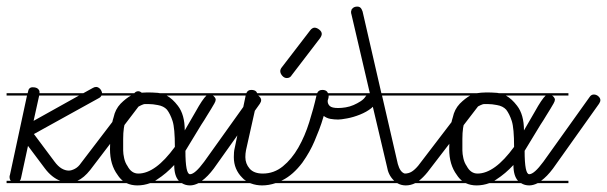

<svg xmlns="http://www.w3.org/2000/svg" viewBox="-20 -570 1843 583"><path d="M317 -280H288Q286 -275 280 -272L83 -163L145 -80Q156 -65 167 -58.5Q178 -52 189 -52Q197 -52 207.5 -57.5Q218 -63 226 -75L387 -286Q392 -293 400 -293Q405 -293 412 -287.5Q419 -282 419 -275Q419 -269 414 -264L254 -54Q235 -30 215 -21H317V-14H0V-21H13Q9 -25 9 -33Q9 -37 10 -38L62 -280H0V-287H64L65 -291Q67 -305 79 -305Q90 -305 95 -300.5Q100 -296 100 -291V-287H233L262 -303Q267 -306 272 -306Q278 -306 284 -300Q289 -294 290 -287H317ZM116 -59 65 -127 44 -30Q43 -24 40 -21H163Q137 -31 116 -59ZM82 -203 220 -280H99Z M676 -14H583Q569 -7 557 -7Q543 -7 532 -14H436Q417 -7 397 -7Q379 -7 364 -14H316V-21H353Q344 -28 337 -39Q314 -70 314 -117Q314 -181 325 -214Q330 -238 346 -255Q363 -272 378 -280H316V-287H397H398Q422 -291 460 -288Q463 -287 467 -287H676V-280H626Q628 -279 629 -278Q635 -272 635 -267.5Q635 -263 631 -256Q627 -249 621 -239L608 -218Q601 -206 591 -191L543 -112Q543 -41 557 -41Q572 -41 600 -79L740 -275Q745 -283 753 -283Q761 -283 767 -277.5Q773 -272 773 -266Q773 -261 769 -255L629 -58Q611 -34 593 -21H676ZM400 -43Q452 -43 511 -124Q511 -181 504 -202.5Q497 -224 487 -237Q477 -248 459 -251Q444 -254 432 -254H419Q414 -254 388 -240Q354 -221 354 -148V-113Q354 -103 357 -89.5Q360 -76 367 -66Q379 -43 400 -43ZM520 -249Q541 -222 541 -174L574 -231Q595 -269 607 -280H486Q504 -270 520 -249ZM509 -69Q485 -43 457 -25Q454 -23 451 -21H524H523Q509 -36 509 -69Z M1040 -280H978Q978 -273 976.5 -269.5Q975 -266 975 -263Q975 -254 981.5 -248Q988 -242 1007 -242Q1017 -242 1029.5 -244Q1042 -246 1053.5 -251Q1065 -256 1075 -262.5Q1085 -269 1090 -277Q1096 -285 1103 -285Q1109 -285 1115.5 -279Q1122 -273 1122 -267Q1122 -253 1107.5 -241.5Q1093 -230 1073 -222Q1053 -214 1034 -210.5Q1015 -207 1007 -207Q995 -207 983.5 -209Q972 -211 963 -218Q956 -194 949 -176Q942 -158 935 -141.5Q928 -125 919 -109Q910 -93 898 -76Q870 -39 838 -23Q836 -22 834 -21H1040V-14H817Q796 -7 776 -7Q758 -7 742 -13L739 -14H676V-21H727Q720 -25 715 -31Q703 -43 696.5 -58.5Q690 -74 690 -93Q690 -100 690.5 -107Q691 -114 693 -122L726 -280H676V-287H728Q732 -297 743 -297Q753 -297 758 -292Q760 -289 761 -287H943Q947 -297 959 -297Q968 -297 973 -292Q975 -289 976 -287H1040ZM763 -275 727 -114Q725 -104 725 -93Q725 -73 738 -58Q751 -43 778 -43Q812 -43 839 -65Q866 -87 886 -122Q906 -157 919 -199Q932 -240 941 -280H763ZM866 -342Q861 -333 851 -333Q843 -333 837 -340Q831 -347 831 -354Q831 -360 836 -366L922 -478Q925 -482 928.5 -484Q932 -486 935 -486Q942 -486 949.5 -480Q957 -474 957 -467Q957 -461 951 -453Z M1081 -535 1138 -287H1346V-280H1140L1188 -72Q1195 -47 1209 -43Q1221 -43 1230.5 -49Q1240 -55 1250 -67L1409 -275Q1415 -283 1422 -283Q1428 -283 1435 -277.5Q1442 -272 1442 -266Q1442 -259 1437 -254L1278 -47Q1265 -31 1252 -21H1346V-14H1241Q1227 -7 1212 -7Q1198 -7 1186 -14H1040V-21H1177L1175 -23Q1159 -39 1155 -64L1104 -280H1040V-287H1103L1047 -527Q1046 -529 1046 -533V-535L1048 -542Q1049 -543 1050 -544Q1055 -550 1065 -550Q1074 -550 1078 -542Z M1706 -14H1613Q1599 -7 1587 -7Q1573 -7 1562 -14H1466Q1447 -7 1427 -7Q1409 -7 1394 -14H1346V-21H1383Q1374 -28 1367 -39Q1344 -70 1344 -117Q1344 -181 1355 -214Q1360 -238 1376 -255Q1393 -272 1408 -280H1346V-287H1427H1428Q1452 -291 1490 -288Q1493 -287 1497 -287H1706V-280H1656Q1658 -279 1659 -278Q1665 -272 1665 -267.5Q1665 -263 1661 -256Q1657 -249 1651 -239L1638 -218Q1631 -206 1621 -191L1573 -112Q1573 -41 1587 -41Q1602 -41 1630 -79L1770 -275Q1775 -283 1783 -283Q1791 -283 1797 -277.5Q1803 -272 1803 -266Q1803 -261 1799 -255L1659 -58Q1641 -34 1623 -21H1706ZM1430 -43Q1482 -43 1541 -124Q1541 -181 1534 -202.5Q1527 -224 1517 -237Q1507 -248 1489 -251Q1474 -254 1462 -254H1449Q1444 -254 1418 -240Q1384 -221 1384 -148V-113Q1384 -103 1387 -89.5Q1390 -76 1397 -66Q1409 -43 1430 -43ZM1550 -249Q1571 -222 1571 -174L1604 -231Q1625 -269 1637 -280H1516Q1534 -270 1550 -249ZM1539 -69Q1515 -43 1487 -25Q1484 -23 1481 -21H1554H1553Q1539 -36 1539 -69Z"/></svg>

Font: Gruenewald VA 3. Klasse
Style: Regular
Weight: 400
Designer: Peter Wiegel
Foundry: Peter Wiegel, nach dem Schriftentwurf von Dr. H. Gr¸newald
Version: Version 0.007